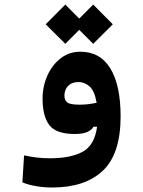

<svg xmlns="http://www.w3.org/2000/svg" viewBox="-20 -582 626 841"><path d="M208 239.3Q173.3 239.3 138.4 233.4Q103.5 227.5 78.1 216.8L85.4 98.6Q114.3 104.5 140.4 107.9Q166.5 111.3 199.2 111.3Q288.1 111.3 341.1 83.3Q394 55.2 405.3 -26.9H389.6Q381.3 -12.2 361.8 -3.7Q342.3 4.9 307.1 4.9Q225.6 4.9 196 -34.2Q166.5 -73.2 166.5 -149.9Q166.5 -204.1 187.5 -251Q208.5 -297.9 245.8 -326.7Q283.2 -355.5 332 -355.5Q418.5 -355.5 463.4 -282.2Q508.3 -209 508.3 -71.8Q508.3 92.3 430.4 165.8Q352.5 239.3 208 239.3ZM403.3 -131.8Q394 -185.5 371.6 -204.1Q349.1 -222.7 324.7 -222.7Q294.9 -222.7 278.6 -205.8Q262.2 -189 262.2 -163.1Q262.2 -143.6 274.4 -133.5Q286.6 -123.5 328.6 -123.5Q349.1 -123.5 366.7 -125.7Q384.3 -127.9 403.3 -131.8ZM388.2 -390.1 327.1 -451.2 266.1 -390.1 180.2 -475.6 266.1 -562 327.1 -500.5 388.2 -562 474.1 -475.6Z"/></svg>

Font: Cascadia Code PL
Style: Bold
Weight: 700
Monospace: yes
Designer: Aaron Bell
Foundry: Saja Typeworks
Version: Version 2404.023; ttfautohint (v1.8.4)